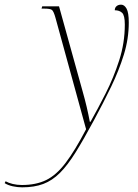

<svg xmlns="http://www.w3.org/2000/svg" viewBox="-153 -563 592 823"><path d="M-58 240Q-78 240 -98.5 235.5Q-119 231 -133 222L-129 214Q-117 221 -98.5 225.5Q-80 230 -59 230Q1 230 44.5 209Q88 188 128 135.5Q168 83 216 -9L85 -486Q77 -515 69.5 -520.5Q62 -526 39 -526H25L28 -536H100L201 -172Q211 -137 218.5 -105Q226 -73 232 -41H235Q266 -96 300 -163Q334 -230 358 -304.5Q382 -379 382 -458Q382 -497 370.5 -508Q359 -519 339 -519Q339 -530 346.5 -536.5Q354 -543 366 -543Q380 -543 389.5 -526Q399 -509 399 -466Q399 -397 378 -329Q357 -261 323.5 -191.5Q290 -122 250 -48Q206 34 171.5 89.5Q137 145 104 178Q71 211 32.5 225.5Q-6 240 -58 240Z"/></svg>

Font: Noto Serif Display SemiCondensed Thin
Style: Italic
Weight: 100
Width: 4
Italic angle: -12°
Designer: Monotype Design Team
Foundry: Monotype Imaging Inc.
Version: Version 2.009